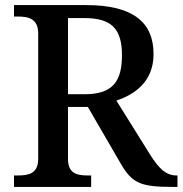

<svg xmlns="http://www.w3.org/2000/svg" viewBox="-20 -734 717 754"><path d="M35 0H338V-45H323C282 -45 247 -53 247 -110V-314H325L455 -90C499 -14 534 0 657 0H677V-45H673C632 -45 604 -72 570 -126L437 -339C509 -363 583 -413 583 -522C583 -648 500 -714 319 -714H35V-669H52C92 -669 130 -660 130 -603V-110C130 -53 93 -45 52 -45H35ZM313 -364H247V-663H311C417 -663 459 -622 459 -517C459 -415 423 -364 313 -364Z"/></svg>

Font: Noto Serif Georgian Medium
Style: Regular
Weight: 500
Designer: Monotype Design Team, Akaki Razmadze
Foundry: Google LLC
Version: Version 2.003